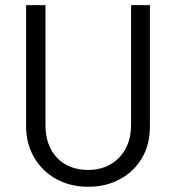

<svg xmlns="http://www.w3.org/2000/svg" viewBox="-20 -710 675 736"><path d="M196.3 -23.4Q142.6 -52.7 111.3 -105.5Q80.1 -159.2 80.1 -224.6V-690.4H154.3V-231.4Q154.3 -152.3 198.2 -105.5Q242.2 -58.6 318.4 -58.6Q390.6 -58.6 436.5 -105.5Q482.4 -153.3 482.4 -231.4V-690.4H554.7V-224.6Q554.7 -156.2 524.4 -104.5Q494.1 -52.7 440.4 -23.4Q386.7 5.9 318.4 5.9Q250 5.9 196.3 -23.4Z"/></svg>

Font: Altinn-DIN
Style: Regular
Weight: 400
Designer: Charles Nix
Foundry: Altinn
Version: Version 2.00